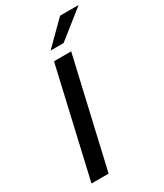

<svg xmlns="http://www.w3.org/2000/svg" viewBox="-219 -977 909 1063"><g transform="rotate(-30 235.5 -446.0)"><path d="M38.1 0 196.8 -689.9H306.6L147.5 0ZM210 -750.5 352.1 -891.6H470.7L293 -750.5Z"/></g></svg>

Font: Acari Sans SemiBold
Style: Italic
Weight: 600
Italic angle: -13°
Designer: Alfredo Marco Pradil and Stefan Peev
Foundry: Hanken Design Co.
Version: Version 1.045;January 11, 2019;FontCreator 11.5.0.2425 64-bi